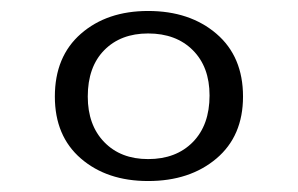

<svg xmlns="http://www.w3.org/2000/svg" viewBox="-20 -711 543 350"><path d="M250 -381Q175 -381 127.5 -422Q80 -463 80 -535Q80 -608 127.5 -649.5Q175 -691 250 -691Q326 -691 374.5 -649.5Q423 -608 423 -535Q423 -463 374.5 -422Q326 -381 250 -381ZM250 -421Q301 -421 331.5 -452Q362 -483 362 -537Q362 -589 331.5 -619.5Q301 -650 250 -650Q200 -650 170 -619.5Q140 -589 140 -535Q140 -483 170 -452Q200 -421 250 -421Z"/></svg>

Font: Montagu Slab 16pt Light
Style: Regular
Weight: 300
Designer: Florian Karsten
Foundry: Florian Karsten
Version: Version 1.000; ttfautohint (v1.8.3)